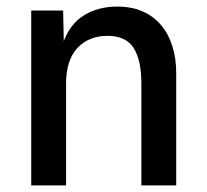

<svg xmlns="http://www.w3.org/2000/svg" viewBox="-20 -564 631 584"><path d="M75 0V-532H172L174 -439Q195 -494 238 -519Q281 -544 336 -544Q381 -544 414.5 -529Q448 -514 470.5 -487Q493 -460 504.5 -423Q516 -386 516 -342V0H410V-310Q410 -381 386.5 -418Q363 -455 307 -455Q250 -455 215.5 -418Q181 -381 181 -310V0Z"/></svg>

Font: Geist Med
Style: Regular
Weight: 400
Designer: Basement.studio, Andrés Briganti, Mateo Zaragoza
Foundry: Basement.studio, Vercel, Andrés Briganti, Guido Ferreyra, Mateo Zaragoza
Version: Version 1.401